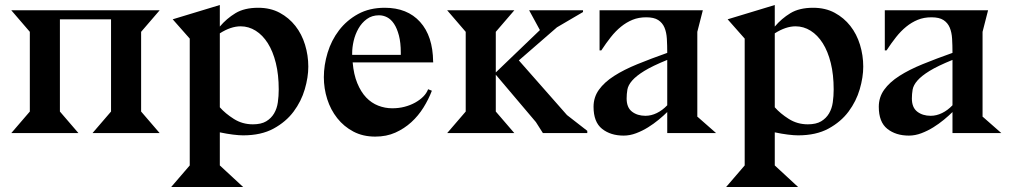

<svg xmlns="http://www.w3.org/2000/svg" viewBox="-20 -531 4035 766"><path d="M99 -86V-404L25 -490H617L543 -404V-86L617 0H349L423 -86V-454H219V-86L293 0H25Z M857 -425Q884 -457 919.5 -478.5Q955 -500 1010 -500Q1059 -500 1096 -480Q1133 -460 1158.5 -427.5Q1184 -395 1197 -352.5Q1210 -310 1210 -265Q1210 -223 1196 -175Q1182 -127 1151.5 -86Q1121 -45 1071.5 -18Q1022 9 950 9Q934 9 909.5 6Q885 3 857 -3V129L950 215H663L737 129V-377L669 -454L857 -511ZM857 -103Q879 -78 913 -56.5Q947 -35 989 -35Q1022 -35 1042 -47Q1062 -59 1073.5 -78.5Q1085 -98 1088.5 -123Q1092 -148 1092 -174Q1092 -233 1080.5 -279.5Q1069 -326 1048.5 -358.5Q1028 -391 1000 -408.5Q972 -426 940 -426Q901 -426 857 -398Z M1708 -282H1387Q1391 -234 1405.5 -199Q1420 -164 1441 -142Q1462 -120 1489 -109.5Q1516 -99 1545 -99Q1571 -99 1594 -105Q1617 -111 1636 -121.5Q1655 -132 1668.5 -145.5Q1682 -159 1688 -175L1703 -169Q1690 -135 1669.5 -102Q1649 -69 1621 -43.5Q1593 -18 1557.5 -2Q1522 14 1477 14Q1428 14 1390 -6Q1352 -26 1325.5 -59.5Q1299 -93 1285.5 -135.5Q1272 -178 1272 -223Q1272 -271 1287 -320.5Q1302 -370 1332.5 -410Q1363 -450 1408.5 -475Q1454 -500 1515 -500Q1605 -500 1656 -443.5Q1707 -387 1708 -285L1709 -283H1708ZM1579 -321Q1579 -361 1571.5 -389.5Q1564 -418 1552 -436Q1540 -454 1524.5 -462Q1509 -470 1492 -470Q1464 -470 1443.5 -455Q1423 -440 1410 -417Q1397 -394 1391 -368Q1385 -342 1385 -319V-312H1579Z M1838 -86V-404L1764 -490H2032L1958 -404V-242L2134 -411L2091 -490H2306V-483L2202 -422L2050 -290L2242 -72L2323 -9V0H2146L2118 -44L1958 -233V-86L2032 0H1764Z M2642 -84Q2628 -70 2608 -53.5Q2588 -37 2565.5 -23Q2543 -9 2518 0.5Q2493 10 2468 10Q2416 10 2382 -17Q2348 -44 2348 -105Q2348 -143 2369.5 -173Q2391 -203 2430 -228Q2469 -253 2523 -275Q2577 -297 2642 -320Q2642 -350 2640.5 -376Q2639 -402 2631 -421Q2623 -440 2606 -451Q2589 -462 2558 -462Q2528 -462 2503.5 -452Q2479 -442 2457.5 -424.5Q2436 -407 2417 -383Q2398 -359 2379 -330H2372V-490H2784L2762 -404V-65H2763L2837 0H2642ZM2642 -292Q2583 -268 2550.5 -248Q2518 -228 2502 -209.5Q2486 -191 2483 -173.5Q2480 -156 2480 -138Q2480 -102 2501.5 -85.5Q2523 -69 2555 -69Q2578 -69 2600.5 -80Q2623 -91 2642 -111Z M3071 -425Q3098 -457 3133.5 -478.5Q3169 -500 3224 -500Q3273 -500 3310 -480Q3347 -460 3372.5 -427.5Q3398 -395 3411 -352.5Q3424 -310 3424 -265Q3424 -223 3410 -175Q3396 -127 3365.5 -86Q3335 -45 3285.5 -18Q3236 9 3164 9Q3148 9 3123.5 6Q3099 3 3071 -3V129L3164 215H2877L2951 129V-377L2883 -454L3071 -511ZM3071 -103Q3093 -78 3127 -56.5Q3161 -35 3203 -35Q3236 -35 3256 -47Q3276 -59 3287.5 -78.5Q3299 -98 3302.5 -123Q3306 -148 3306 -174Q3306 -233 3294.5 -279.5Q3283 -326 3262.5 -358.5Q3242 -391 3214 -408.5Q3186 -426 3154 -426Q3115 -426 3071 -398Z M3780 -84Q3766 -70 3746 -53.5Q3726 -37 3703.5 -23Q3681 -9 3656 0.5Q3631 10 3606 10Q3554 10 3520 -17Q3486 -44 3486 -105Q3486 -143 3507.5 -173Q3529 -203 3568 -228Q3607 -253 3661 -275Q3715 -297 3780 -320Q3780 -350 3778.5 -376Q3777 -402 3769 -421Q3761 -440 3744 -451Q3727 -462 3696 -462Q3666 -462 3641.5 -452Q3617 -442 3595.5 -424.5Q3574 -407 3555 -383Q3536 -359 3517 -330H3510V-490H3922L3900 -404V-65H3901L3975 0H3780ZM3780 -292Q3721 -268 3688.5 -248Q3656 -228 3640 -209.5Q3624 -191 3621 -173.5Q3618 -156 3618 -138Q3618 -102 3639.5 -85.5Q3661 -69 3693 -69Q3716 -69 3738.5 -80Q3761 -91 3780 -111Z"/></svg>

Font: Bluu Next Cyrillic
Style: Bold
Weight: 700
Designer: Igor Stepanchenko
Foundry: Igor Stepanchenko
Version: Version 1.000